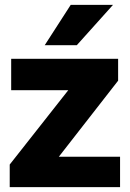

<svg xmlns="http://www.w3.org/2000/svg" viewBox="-20 -770 535 790"><path d="M20 0H474V-125H222L466 -438V-528H26V-399H261L20 -93ZM164 -584H296L445 -750H271Z"/></svg>

Font: Asimov Pro
Style: Blk
Weight: 900
Designer: Google
Version: Version 2.000980; 2014